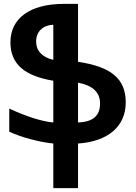

<svg xmlns="http://www.w3.org/2000/svg" viewBox="-20 -734 706 994"><path d="M384 -414V-714H312C133 -714 34 -638 34 -515C34 -403 106 -341 256 -316V-100C201 -104 115 -131 28 -172V-52C92 -23 179 1 256 9V240H384V9C537 -1 631 -78 631 -204C631 -328 553 -389 384 -414ZM167 -519C167 -572 204 -604 256 -606V-424C198 -438 167 -471 167 -519ZM384 -100V-306C454 -293 498 -260 498 -199C498 -138 466 -103 384 -100Z"/></svg>

Font: Noto Sans Armenian Condensed
Style: Bold
Weight: 700
Width: 3
Designer: Monotype Design Team
Foundry: Monotype Imaging Inc.
Version: Version 2.008